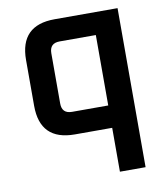

<svg xmlns="http://www.w3.org/2000/svg" viewBox="-82 -594 750 862"><g transform="rotate(-10 293.5 -162.5)"><path d="M67 -158V-367Q67 -525 225 -525H512V200H395V0H225Q67 0 67 -158ZM184 -148Q184 -102 230 -102H395V-423H230Q184 -423 184 -377Z"/></g></svg>

Font: Oxanium SemiBold
Style: Regular
Weight: 600
Designer: Severin Meyer
Version: Version 2.000